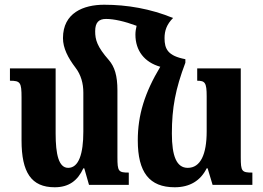

<svg xmlns="http://www.w3.org/2000/svg" viewBox="-20 -781 1111 811"><path d="M476 -117V-399C476 -462 464 -499 440 -527C390 -584 382 -613 382 -649C382 -687 398 -701 428 -701C461 -701 506 -691 557 -672C554 -660 552 -647 552 -635C552 -567 590 -518 657 -499C591 -389 562 -295 562 -188C562 -53 611 10 718 10C782 10 827 -18 853 -70H857L878 0H1046V-52C1001 -52 997 -57 997 -117V-492H813V-440C846 -440 853 -432 853 -374V-226C853 -129 827 -72 773 -72C726 -72 706 -121 706 -217C706 -325 721 -405 763 -516V-531C689 -545 675 -574 675 -620C675 -651 684 -678 711 -705C616 -744 517 -761 420 -761C333 -761 246 -727 246 -620C246 -578 267 -537 299 -495C322 -465 332 -429 332 -390V-225C332 -132 313 -72 268 -72C228 -72 215 -129 215 -217V-492H22V-440C66 -440 71 -433 71 -369V-188C71 -53 112 10 211 10C271 10 308 -18 332 -70H336L356 0H524V-52C480 -52 476 -57 476 -117Z"/></svg>

Font: Noto Serif Armenian ExtraCondensed ExtraBold
Style: Regular
Weight: 800
Width: 2
Designer: Monotype Design Team
Foundry: Monotype Imaging Inc.
Version: Version 2.008